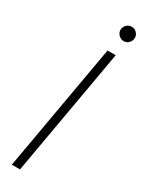

<svg xmlns="http://www.w3.org/2000/svg" viewBox="-225 -886 690 916"><g transform="rotate(30 120.0 -428.0)"><path d="M34 0 157 -700H202L79 0ZM201 -777Q185 -777 173 -789Q161 -801 161 -817Q161 -833 173 -844.5Q185 -856 201 -856Q217 -856 228.5 -844.5Q240 -833 240 -817Q240 -801 228.5 -789Q217 -777 201 -777Z"/></g></svg>

Font: DM Sans 17pt ExtraLight
Style: Italic
Weight: 250
Italic angle: -10°
Version: Version 4.004;gftools[0.9.30]